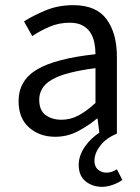

<svg xmlns="http://www.w3.org/2000/svg" viewBox="-20 -518 544 744"><path d="M376 206Q338 206 311.5 184.5Q285 163 285 121Q285 101 292 82.5Q299 64 310.5 48Q322 32 336.5 18.5Q351 5 365 -4L358 -58H355Q320 -29 280 -8.5Q240 12 194 12Q133 12 92.5 -24Q52 -60 52 -126Q52 -206 123 -248.5Q194 -291 350 -308Q350 -331 345.5 -353Q341 -375 330 -392Q319 -409 299.5 -419.5Q280 -430 250 -430Q208 -430 171 -414Q134 -398 105 -378L73 -435Q107 -457 156 -477.5Q205 -498 264 -498Q353 -498 393 -443.5Q433 -389 433 -298V0Q391 17 368.5 46.5Q346 76 346 105Q346 128 360 139.5Q374 151 392 151Q404 151 414 147.5Q424 144 433 138L454 179Q440 190 417.5 198Q395 206 376 206ZM218 -54Q253 -54 284 -70.5Q315 -87 350 -119V-254Q289 -246 247.5 -235Q206 -224 180.5 -209Q155 -194 143.5 -174.5Q132 -155 132 -132Q132 -90 157 -72Q182 -54 218 -54Z"/></svg>

Font: Giro Regular
Style: Regular
Weight: 400
Designer: Paul D. Hunt
Foundry: Adobe Systems Incorporated
Version: Version 1.000;PS 1.0;hotconv 1.0.88;makeotf.lib2.5.647800